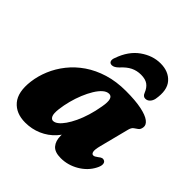

<svg xmlns="http://www.w3.org/2000/svg" viewBox="-195 -865 1025 1025"><g transform="rotate(45 317.0 -352.5)"><path d="M523 -180Q514 -145 517.5 -131.5Q521 -118 531 -118Q536.5 -118 542 -120.8Q547.5 -123.5 556 -130Q568 -140 575.8 -141.8Q583.5 -143.5 591 -139.5Q600.5 -134.5 601.2 -121Q602 -107.5 591 -86.5Q567.5 -41 519.8 -13Q472 15 418.5 15Q373 15 353.5 -7.8Q334 -30.5 334 -69.5Q334 -82 335 -95.5Q336 -109 337.8 -123Q339.5 -137 342 -150.5Q344.5 -164 347.5 -176.5L361.5 -136.5Q349 -91 317.5 -56.8Q286 -22.5 242.8 -3.8Q199.5 15 150.5 15Q80.5 15 43.2 -29Q6 -73 17 -161Q23 -208.5 42.5 -255.2Q62 -302 95 -343.5Q128 -385 174.2 -416.8Q220.5 -448.5 280 -466.8Q339.5 -485 411.5 -485Q483 -485 529 -475.5Q575 -466 596.2 -449.8Q617.5 -433.5 614.5 -413.5Q612 -395.5 602 -388.2Q592 -381 581.5 -373.8Q571 -366.5 566 -348ZM227 -163.5Q222.5 -125.5 229.8 -111Q237 -96.5 249 -96.5Q262.5 -96.5 277.2 -108Q292 -119.5 307 -141Q322 -162.5 336 -192Q350 -221.5 361.2 -258.2Q372.5 -295 379.5 -336.5Q386.5 -375.5 381 -393.2Q375.5 -411 359 -411Q341.5 -411 324.2 -396Q307 -381 291.2 -355.2Q275.5 -329.5 262.2 -297.2Q249 -265 240 -230.5Q231 -196 227 -163.5ZM407 -603.5Q376.5 -603.5 350.2 -590.8Q324 -578 297.5 -548.5Q277.5 -528.5 261 -528.5Q246.5 -528.5 242.2 -539.5Q238 -550.5 245 -567.5Q271.5 -643.5 325.2 -681.8Q379 -720 438.5 -720Q499 -720 532.8 -681.8Q566.5 -643.5 553 -567.5Q549.5 -550.5 538.8 -539.5Q528 -528.5 513.5 -528.5Q496.5 -528.5 489 -548.5Q478 -576.5 459 -590Q440 -603.5 407 -603.5Z"/></g></svg>

Font: Fraunces
Style: Italic
Weight: 900
Italic angle: -16°
Version: Version 1.000;[0bf87f6ff]